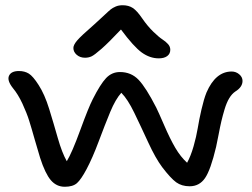

<svg xmlns="http://www.w3.org/2000/svg" viewBox="-20 -777 971 741"><path d="M308.1 -554.2Q289.1 -554.2 276.1 -565.4Q263.2 -576.7 263.2 -591.8Q263.2 -603.5 277.6 -620.6Q292 -637.7 344.2 -683.1Q360.4 -697.3 380.1 -716.1Q399.9 -734.9 407.2 -740.7Q414.6 -746.6 426.3 -751.7Q438 -756.8 453.1 -756.8Q476.6 -756.8 492.7 -746.1Q508.8 -735.4 528.8 -706.1Q549.3 -676.3 571.5 -654.8Q593.8 -633.3 606.7 -625Q619.6 -616.7 628.4 -606.9Q637.2 -597.2 637.2 -585Q637.2 -569.3 625.2 -560.5Q613.3 -551.8 592.8 -551.8Q558.6 -551.8 527.3 -574.2Q496.1 -596.7 446.8 -663.1Q399.9 -613.3 371.8 -588.6Q343.8 -564 332.5 -559.1Q321.3 -554.2 308.1 -554.2ZM230 -56.2Q197.8 -56.2 176 -81.8Q154.3 -107.4 134.8 -168Q127.9 -189.5 114.7 -236.1Q101.6 -282.7 92.5 -311.5Q83.5 -340.3 66.7 -376.7Q49.8 -413.1 29.8 -437Q6.3 -466.8 14.9 -484.9Q23.4 -502.9 53.2 -502.9Q75.2 -502.9 91.3 -492.9Q107.4 -482.9 128.9 -449.2Q152.3 -413.1 169.7 -356.9Q187 -300.8 203.1 -244.1Q219.2 -187.5 237.8 -154.8Q257.8 -187.5 289.8 -275.1Q321.8 -362.8 337.9 -394Q367.2 -452.1 389.4 -475.6Q411.6 -499 442.9 -499Q486.3 -499 514.9 -469Q543.5 -439 583 -361.8Q591.3 -345.2 613.8 -293.2Q636.2 -241.2 656.5 -206.5Q676.8 -171.9 702.1 -148.9Q716.3 -174.8 727.1 -212.4Q737.8 -250 743.2 -282.7Q748.5 -315.4 757.6 -354.7Q766.6 -394 776.9 -419.9Q812 -501 874 -501Q890.6 -501 903.3 -490.2Q916 -479.5 916 -464.8Q916 -440.9 888.2 -423.8Q875 -415 864.7 -397.9Q854.5 -380.9 846.9 -355.7Q839.4 -330.6 834.5 -309.8Q829.6 -289.1 823.5 -256.8Q817.4 -224.6 814 -210Q793 -121.1 771.2 -89.6Q749.5 -58.1 711.9 -58.1Q681.2 -58.1 659.9 -73.5Q638.7 -88.9 606 -131.8Q580.1 -166.5 552 -227.5Q523.9 -288.6 498.3 -341.6Q472.7 -394.5 448.2 -418.9Q425.8 -394 405.5 -345.2Q385.3 -296.4 361.1 -231.7Q336.9 -167 314 -124Q293 -84.5 277.1 -70.3Q261.2 -56.2 230 -56.2Z"/></svg>

Font: Shantell Sans Irregular Bouncy
Style: Regular
Weight: 400
Designer: Stephen Nixon, Anya Danilova, Shantell Martin
Foundry: Arrow Type
Version: Version 1.006;[9816181b4]